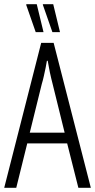

<svg xmlns="http://www.w3.org/2000/svg" viewBox="-20 -889 450 909"><path d="M0 0 175 -686H234L410 0H351L298 -210H109L57 0ZM121 -261H286L229 -492Q226 -504 222.5 -518Q219 -532 216 -547Q213 -562 210.5 -576Q208 -590 206 -601H202Q200 -587 196 -568Q192 -549 187.5 -528.5Q183 -508 178 -492ZM228 -737 183 -866V-869H232L264 -737ZM149 -737 104 -866 105 -869H154L186 -737Z"/></svg>

Font: Archivo ExtraCondensed ExtraLight
Style: Regular
Weight: 250
Width: 2
Designer: Hector Gatti
Foundry: Omnibus-Type
Version: Version 2.001